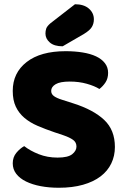

<svg xmlns="http://www.w3.org/2000/svg" viewBox="-20 -866 591 904"><path d="M251 -124Q300 -124 320 -140Q340 -156 340 -176Q340 -196 324 -207.5Q308 -219 279 -229L237 -243Q193 -258 157 -273.5Q121 -289 95 -311Q69 -333 54.5 -363.5Q40 -394 40 -438Q40 -523 105.5 -574Q171 -625 289 -625Q332 -625 369 -619Q406 -613 432.5 -600.5Q459 -588 474 -568.5Q489 -549 489 -523Q489 -497 477 -478.5Q465 -460 448 -447Q426 -461 389 -471.5Q352 -482 308 -482Q263 -482 242 -469.5Q221 -457 221 -438Q221 -423 234 -413.5Q247 -404 273 -396L326 -379Q420 -349 470.5 -301.5Q521 -254 521 -174Q521 -132 504 -96.5Q487 -61 453.5 -35.5Q420 -10 370.5 4Q321 18 257 18Q211 18 171.5 10.5Q132 3 102.5 -11.5Q73 -26 56.5 -47.5Q40 -69 40 -97Q40 -126 57 -146.5Q74 -167 94 -178Q122 -156 162.5 -140Q203 -124 251 -124ZM333 -846Q375 -846 398.5 -825.5Q422 -805 422 -775Q422 -755 412.5 -739Q403 -723 375 -706L275 -648Q235 -648 214.5 -666Q194 -684 194 -708Q194 -720 197.5 -731Q201 -742 217 -756Z"/></svg>

Font: Baloo Da 2 ExtraBold
Style: Regular
Weight: 800
Designer: Noopur Datye, Sulekha Rajkumar and Ek Type
Foundry: Ek Type
Version: Version 1.640;hotconv 1.0.111;makeotfexe 2.5.65597; ttfautoh